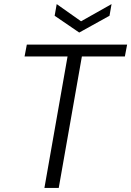

<svg xmlns="http://www.w3.org/2000/svg" viewBox="-20 -918 641 938"><path d="M197 0 310 -642H100L111 -700H601L590 -642H380L267 0ZM525 -898 515 -841 367 -759 247 -841 257 -898 376 -814Z"/></svg>

Font: DM Sans 10pt Light
Style: Italic
Weight: 300
Italic angle: -10°
Version: Version 4.004;gftools[0.9.30]